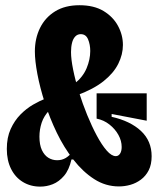

<svg xmlns="http://www.w3.org/2000/svg" viewBox="-20 -691 598 724"><path d="M428.5 12Q378 12 335.1 -15.7Q292.2 -43.3 256.6 -89.2Q221 -135 194.2 -190.4Q167.5 -245.8 149 -303.5Q130.5 -361.2 121 -411.7Q111.5 -462.2 111.5 -496.8Q111.5 -546 130.9 -585.5Q150.3 -625 187.8 -648.2Q225.3 -671.3 279.5 -671.3Q334.3 -671.3 370.4 -649.5Q406.5 -627.7 425 -593.3Q443.5 -559 443.5 -521.3Q443.5 -485.7 426 -450.5Q408.5 -415.3 370.6 -385Q332.7 -354.7 269.3 -331.3L261.8 -376.2Q292.8 -400.8 306.6 -433.8Q320.3 -466.8 320.3 -498.8Q320.3 -522.7 312.2 -542.4Q304.2 -562.2 284.5 -562.2Q272 -562.2 263.7 -553.3Q255.3 -544.5 251.6 -529.3Q247.8 -514.2 247.8 -494.7Q247.8 -467.8 255.8 -428.3Q263.7 -388.8 277.5 -344.5Q291.3 -300.2 308.8 -257.3Q326.3 -214.5 345.1 -179.5Q363.8 -144.5 382.3 -123.3Q400.8 -102.2 416.7 -102.2Q426.5 -102.2 432.7 -111.6Q438.8 -121 438.8 -136.7Q438.8 -160.2 426.5 -182.3Q414.2 -204.5 392.8 -221.4Q371.5 -238.3 344.3 -243.7V-339H533.2V-235.8L401 -261.2V-250.5Q471.5 -234.7 511.7 -197.1Q551.8 -159.5 551.8 -102Q551.8 -70.7 540.8 -49Q529.7 -27.3 511.5 -13.8Q493.3 -0.2 471.8 5.9Q450.3 12 428.5 12ZM131.7 12.7Q95 12.7 66.4 -4.7Q37.8 -22 21.8 -54Q5.7 -86 5.7 -129.5Q5.7 -172.5 20.2 -204.4Q34.7 -236.3 57.1 -259.1Q79.5 -281.8 105.1 -296.6Q130.7 -311.3 152.8 -319.8L166.7 -275.8Q145.8 -254.3 137.2 -228.5Q128.7 -202.7 128.7 -175.7Q128.7 -145 137.9 -125.2Q147.2 -105.5 162.2 -96.2Q177.3 -86.8 195.5 -86.8Q213.7 -86.8 228 -95.4Q242.3 -104 253.7 -119.7L259.5 -89.8H249.5Q240.5 -50.2 221.4 -27.9Q202.3 -5.7 179.2 3.5Q156.2 12.7 131.7 12.7Z"/></svg>

Font: Bricolage Grotesque 96pt ExtraBold Condensed
Style: Regular
Weight: 800
Width: 3
Version: Version 1.001;gftools[0.9.33.dev8+g029e19f]